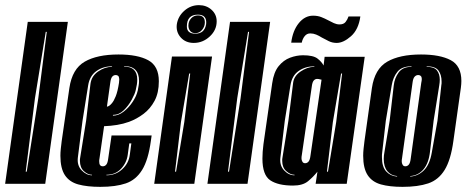

<svg xmlns="http://www.w3.org/2000/svg" viewBox="-29 -715 1815 747"><path d="M-9 0 79 -630H235L147 0ZM71 -47H75L120 -333L153 -591H149L107 -333Z M361 12Q310 12 275.5 2.5Q241 -7 223.5 -33.5Q206 -60 206 -109Q206 -122 207.5 -136Q209 -150 211 -166L241 -373Q252 -447 300.5 -475Q349 -503 432 -503Q507 -503 548 -480.5Q589 -458 589 -399Q589 -354 572.5 -323Q556 -292 529.5 -272Q503 -252 473 -241Q451 -233 426.5 -229Q402 -225 376 -224L358 -98Q357 -95 357 -92Q357 -89 357 -86Q357 -68 371 -68Q379 -68 384.5 -74.5Q390 -81 392 -98L405 -188H561L558 -167Q548 -93 524 -54Q500 -15 460.5 -1.5Q421 12 361 12ZM410 -265Q432 -265 452 -280.5Q472 -296 487 -318.5Q502 -341 507 -363Q509 -374 510.5 -383Q512 -392 512 -400Q512 -458 454 -458V-456Q505 -456 505 -405Q505 -388 499 -364Q496 -350 483.5 -327Q471 -304 452.5 -286Q434 -268 411 -268ZM329 -33V-35Q313 -35 297.5 -49Q282 -63 282 -89Q282 -92 282 -95Q282 -98 283 -102L306 -245L323 -389Q327 -419 353 -437Q379 -455 407 -455V-457Q372 -457 346 -438.5Q320 -420 314 -383L292 -245L274 -103Q270 -72 288.5 -52.5Q307 -33 329 -33ZM387 -300Q396 -301 406 -313Q414 -322 421.5 -341Q429 -360 434 -393Q434 -397 434.5 -400Q435 -403 435 -405Q435 -411 433 -417Q429 -423 421 -423Q413 -423 407.5 -416.5Q402 -410 400 -393ZM385 -33Q421 -33 446.5 -56.5Q472 -80 476 -113L482 -157H474L468 -113Q464 -82 442 -58.5Q420 -35 385 -35Z M725 -548Q693 -548 674 -569.5Q655 -591 659 -621Q664 -652 688.5 -673.5Q713 -695 745 -695Q774 -695 794 -677Q814 -659 814 -632Q814 -598 787 -573Q760 -548 725 -548ZM731 -584Q767 -584 773 -621Q777 -658 741 -658Q698 -658 698 -612Q698 -584 731 -584ZM731 -586Q718 -586 711 -594.5Q704 -603 704 -615Q704 -632 714.5 -643.5Q725 -655 741 -655Q768 -655 768 -628Q768 -612 757.5 -599Q747 -586 731 -586ZM571 0 640 -495H796L727 0ZM652 -47H656L688 -240L711 -429H707L675 -240Z M778 0 866 -630H1022L934 0ZM858 -47H862L907 -333L940 -591H936L894 -333Z M1111 7Q1053 7 1022.5 -13.5Q992 -34 992 -98Q992 -111 993 -124.5Q994 -138 996 -154L1030 -391Q1036 -434 1055 -457.5Q1074 -481 1099.5 -490.5Q1125 -500 1150 -500Q1190 -500 1206.5 -487Q1223 -474 1230 -460L1234 -494H1390L1320 0H1199L1206 -47Q1190 -27 1169.5 -10Q1149 7 1111 7ZM1117 -33V-35Q1101 -35 1085 -49Q1069 -63 1069 -89Q1069 -92 1069 -95.5Q1069 -99 1070 -102L1093 -245L1111 -389Q1113 -418 1140 -436.5Q1167 -455 1194 -455V-457Q1159 -457 1133 -439Q1107 -421 1101 -383L1079 -245L1062 -103Q1058 -72 1076 -52.5Q1094 -33 1117 -33ZM1243 -47H1247L1279 -240L1302 -429H1298L1266 -240ZM1158 -80Q1166 -80 1171.5 -86.5Q1177 -93 1179 -110L1222 -405L1217 -406Q1214 -407 1211 -407.5Q1208 -408 1205 -408Q1197 -408 1191.5 -401.5Q1186 -395 1184 -378L1145 -110Q1144 -106 1144 -99Q1144 -92 1147 -87Q1150 -80 1158 -80ZM1281 -548Q1264 -548 1250 -555Q1236 -562 1223 -569Q1212 -576 1201 -580.5Q1190 -585 1178 -585Q1165 -585 1156.5 -574.5Q1148 -564 1145 -549H1104Q1110 -596 1133.5 -625Q1157 -654 1189 -654Q1207 -654 1221 -648.5Q1235 -643 1248 -636Q1259 -630 1270 -625Q1281 -620 1292 -620Q1308 -620 1315.5 -629.5Q1323 -639 1327 -651H1373Q1366 -600 1336.5 -574Q1307 -548 1281 -548Z M1537 12Q1487 12 1453 2.5Q1419 -7 1401.5 -33.5Q1384 -60 1384 -109Q1384 -122 1385.5 -136Q1387 -150 1389 -166L1418 -373Q1429 -447 1477.5 -475Q1526 -503 1609 -503Q1683 -503 1724.5 -481Q1766 -459 1766 -400Q1766 -394 1765.5 -387.5Q1765 -381 1764 -373L1735 -167Q1725 -93 1701 -54Q1677 -15 1637 -1.5Q1597 12 1537 12ZM1516 -28V-30Q1492 -32 1478 -49Q1464 -66 1464 -97Q1464 -110 1467 -125L1487 -245L1503 -383Q1506 -411 1522 -433Q1538 -455 1572 -455V-457Q1534 -457 1517 -435.5Q1500 -414 1495 -383L1472 -245L1458 -122Q1457 -117 1457 -112.5Q1457 -108 1457 -103Q1457 -66 1473.5 -48Q1490 -30 1516 -28ZM1567 -28Q1598 -30 1620.5 -52.5Q1643 -75 1651 -122L1673 -245L1688 -383Q1689 -387 1689 -390.5Q1689 -394 1689 -398Q1689 -424 1677 -440.5Q1665 -457 1631 -457V-455Q1660 -455 1671 -441Q1682 -427 1682 -405Q1682 -400 1681.5 -394.5Q1681 -389 1680 -383L1658 -245L1644 -125Q1639 -80 1618.5 -56Q1598 -32 1567 -30ZM1548 -68Q1556 -68 1561.5 -74.5Q1567 -81 1569 -98L1610 -393Q1611 -398 1611.5 -401Q1612 -404 1612 -407Q1612 -413 1610 -417Q1606 -423 1598 -423Q1590 -423 1584 -416.5Q1578 -410 1576 -393L1535 -98Q1534 -94 1534 -87Q1534 -80 1537 -75Q1540 -68 1548 -68Z"/></svg>

Font: Alumni Sans Inline One
Style: Italic
Weight: 400
Italic angle: -8°
Designer: Robert E. Leuschke
Foundry: Robert E. Leuschke
Version: Version 1.100; ttfautohint (v1.8.3)